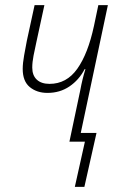

<svg xmlns="http://www.w3.org/2000/svg" viewBox="-20 -549 467 744"><path d="M270 175 309 0H249L291 -199Q295 -221 300 -241.5Q305 -262 311 -281H308Q286 -239 249 -214Q212 -189 164 -189Q123 -189 95.5 -211.5Q68 -234 68 -282Q68 -304 73.5 -334.5Q79 -365 84 -391L114 -529H152L121 -386Q115 -359 110 -333.5Q105 -308 105 -287Q105 -257 122.5 -240.5Q140 -224 172 -224Q238 -224 279.5 -282.5Q321 -341 344 -448L361 -529H398L293 -34H354L307 175Z"/></svg>

Font: Noto Sans Condensed ExtraLight
Style: Italic
Weight: 200
Width: 3
Italic angle: -12°
Designer: Monotype Design Team
Foundry: Monotype Imaging Inc.
Version: Version 2.013; ttfautohint (v1.8.4.7-5d5b)